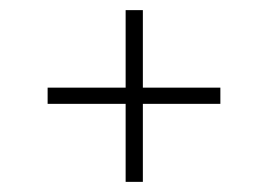

<svg xmlns="http://www.w3.org/2000/svg" viewBox="-20 -520 529 379"><path d="M262 -500V-347H415V-315H262V-161H228V-315H74V-347H228V-500Z"/></svg>

Font: Fira Sans UltraLight
Style: Regular
Weight: 200
Designer: Carrois Corporate & Edenspiekermann AG
Foundry: Carrois Corporate GbR & Edenspiekermann AG
Version: Version 4.106;PS 004.106;hotconv 1.0.70;makeotf.lib2.5.58329